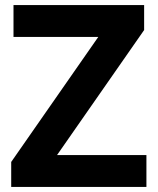

<svg xmlns="http://www.w3.org/2000/svg" viewBox="-20 -734 619 754"><path d="M555 0H24V-98L366 -589H33V-714H546V-616L204 -125H555Z"/></svg>

Font: Noto Sans Hanifi Rohingya
Style: Regular
Weight: 400
Designer: Monotype Design Team and DaltonMaag
Foundry: Google LLC
Version: Version 2.101